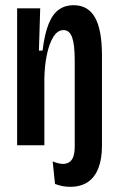

<svg xmlns="http://www.w3.org/2000/svg" viewBox="-20 -560 456 740"><path d="M250 160Q236 160 222 157.5Q208 155 192 149L183 62Q223 79 245.5 66Q268 53 268 5V-20H373V2Q373 53 359 88.5Q345 124 318 142Q291 160 250 160ZM46 0V-326V-528H135L130 -365H144Q152 -430 167.5 -468Q183 -506 207 -523Q231 -540 263 -540Q320 -540 346.5 -492Q373 -444 373 -346V0H268V-327Q268 -388 258 -416Q248 -444 225 -444Q202 -444 186 -418.5Q170 -393 161 -351Q152 -309 151 -258V0Z"/></svg>

Font: Bricolage Grotesque 48pt Condensed Medium
Style: Regular
Weight: 500
Width: 3
Designer: Mathieu Triay
Foundry: Atelier Triay
Version: Version 1.001;gftools[0.9.33.dev8+g029e19f]